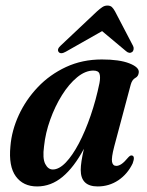

<svg xmlns="http://www.w3.org/2000/svg" viewBox="-20 -662 530 691"><path d="M391 -134.5Q380.5 -94 383.2 -79.5Q386 -65 398.5 -65Q407.5 -65 417.5 -71.8Q427.5 -78.5 442 -96Q449 -103.5 454 -102.5Q467.5 -101 457.5 -74Q439 -35.5 405.8 -13.2Q372.5 9 331.5 9Q270.5 9 270.5 -50.5Q270.5 -76.5 282 -126.5Q246.5 -60 205 -25.5Q163.5 9 113.5 9Q63.5 9 37 -27.2Q10.5 -63.5 17.5 -135.5Q22 -192 47.5 -247.5Q73 -303 116 -348.2Q159 -393.5 217.5 -420.8Q276 -448 346.5 -448Q410 -448 445.5 -434Q481 -420 479.5 -402Q478.5 -387.5 467 -381.5Q455.5 -375.5 450.5 -357.5ZM138.5 -135.5Q132.5 -92 142.8 -72Q153 -52 170 -52Q192.5 -52 216.8 -77.2Q241 -102.5 264 -146.2Q287 -190 306.2 -246Q325.5 -302 338 -363Q342 -384.5 338.2 -396.2Q334.5 -408 316 -408Q287 -408 257.5 -383.8Q228 -359.5 203 -319.5Q178 -279.5 160.8 -231.5Q143.5 -183.5 138.5 -135.5ZM217 -476Q198.5 -465.5 191 -475Q184 -485 198.5 -498L329 -621Q339.5 -630.5 348 -636.2Q356.5 -642 366.5 -642Q377 -642 382.8 -636.5Q388.5 -631 394 -621L459 -496.5Q462 -490.5 460.8 -484.2Q459.5 -478 456 -475Q445.5 -467.5 433.5 -478L347.5 -550Z"/></svg>

Font: Fraunces 144pt Soft SemiBold
Style: Italic
Weight: 600
Italic angle: -16°
Version: Version 1.000;[b76b70a41]